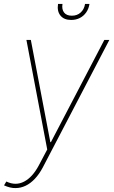

<svg xmlns="http://www.w3.org/2000/svg" viewBox="-37 -748 579 972"><path d="M42 204.1Q28.3 204.6 13.4 200.9Q-1.5 197.3 -16.6 190.4L-4.9 170.9L-3.9 171.4Q42.5 193.4 85 171.4Q127.4 149.4 159.2 89.8L202.1 8.8L96.7 -545.9H119.1L217.8 -28.3H220.7L491.2 -545.9H516.6L179.7 99.6Q161.6 133.8 139.4 157.2Q117.2 180.7 92.5 192.4Q67.9 204.1 42 204.1ZM323.2 -647Q287.1 -647 269 -669.2Q251 -691.4 256.8 -728H279.3Q274.9 -700.7 287.4 -684.6Q299.8 -668.5 326.7 -668.5Q353.5 -668.5 371.3 -684.6Q389.2 -700.7 393.6 -728H416Q412.1 -703.6 399.4 -685.3Q386.7 -667 367.2 -657Q347.7 -647 323.2 -647Z"/></svg>

Font: Inter Tight Thin
Style: Italic
Weight: 250
Italic angle: -9.39999°
Designer: Rasmus Andersson
Foundry: rsms
Version: Version 3.004